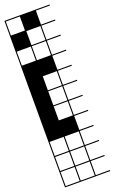

<svg xmlns="http://www.w3.org/2000/svg" viewBox="-189 -769 652 1090"><g transform="rotate(-20 136.5 -224.0)"><path d="M272.7 278.8H0V187.9H6.1V272.7H90.9V187.9H97V272.7H181.8V187.9H0V-727.3H272.7V-721.2H187.9V-636.4H272.7V-630.3H187.9V-545.5H272.7V-539.4H187.9V-454.5H272.7V-448.5H187.9V-363.6H272.7V-357.6H187.9V-272.7H272.7V-266.7H187.9V-181.8H272.7V-175.8H187.9V-90.9H272.7V-84.8H187.9V0H272.7V6.1H187.9V90.9H272.7V97H187.9V181.8H272.7V187.9H187.9V272.7H272.7ZM97 -636.4H181.8V-721.2H97ZM6.1 -636.4H90.9V-721.2H6.1ZM97 -545.5H181.8V-630.3H97ZM6.1 -545.5H90.9V-630.3H6.1ZM6.1 -454.5H90.9V-539.4H6.1ZM97 -454.5H181.8V-539.4H97ZM97 -272.7H181.8V-357.6H97ZM97 -181.8H181.8V-266.7H97ZM97 -90.9H181.8V-175.8H97ZM97 90.9H181.8V6.1H97ZM6.1 90.9H90.9V6.1H6.1ZM6.1 181.8H90.9V97H6.1ZM181.8 97H97V181.8H181.8ZM0 -636.4H90.9V-545.5H0ZM90.9 -727.3H181.8V-636.4H90.9Z"/></g></svg>

Font: Micro 5 Charted
Style: Regular
Weight: 400
Designer: Sarah Cadigan-Fried
Version: Version 1.000; ttfautohint (v1.8.4.7-5d5b)